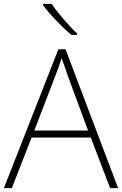

<svg xmlns="http://www.w3.org/2000/svg" viewBox="-20 -970 630 990"><path d="M247 -950H202V-943C234 -899 297 -833 348 -790H377V-798C335 -837 274 -907 247 -950ZM548 0H589L318 -716H281L0 0H41L143 -261H448ZM330 -578 434 -297H157L265 -578C275 -604 288 -638 298 -670C310 -636 323 -600 330 -578Z"/></svg>

Font: Noto Sans Cherokee ExtraLight
Style: Regular
Weight: 200
Designer: Monotype Design Team
Foundry: Monotype Imaging Inc.
Version: Version 2.001